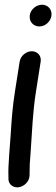

<svg xmlns="http://www.w3.org/2000/svg" viewBox="-20 -504 238 813"><path d="M63.2 -243 43.4 -117C32.9 -50 29.1 2.8 25.3 65.4C22.6 110.3 13.6 199.6 15.7 239.5L15.7 251.5C14.8 279.3 39.1 292.4 60.3 288.7C80.7 285.2 104.3 266.8 105.3 238.5L105.3 225.2C105.4 192.1 105.6 194.5 109.6 141.9C116.4 49.7 117.9 -24.5 132.4 -117L152.2 -243C156.2 -268.3 138.1 -287 114.6 -287C91.2 -287 67.2 -268.3 63.2 -243ZM106.2 -440C102.1 -413.8 120.4 -392 146.6 -392C171.7 -392 193.9 -412.6 197.6 -436.5C201.7 -462.5 183.9 -484 158.1 -484C135.1 -484 110.3 -466 106.2 -440Z"/></svg>

Font: Just Breathe
Style: BdObl3
Weight: 400
Foundry: Cannot Into Space Fonts
Version: Version 0.72